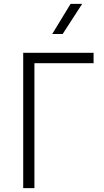

<svg xmlns="http://www.w3.org/2000/svg" viewBox="-20 -973 539 993"><path d="M100 0V-700H464V-646H158V0ZM250 -797 345 -953H405L304 -797Z"/></svg>

Font: Geologica-Sharp
Style: Regular
Weight: 100
Designer: Sindre Bremnes, Frode Helland
Foundry: Monokrom Skriftforlag AS
Version: Version 1.010;gftools[0.9.28]